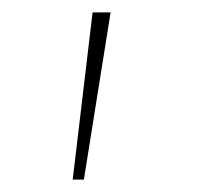

<svg xmlns="http://www.w3.org/2000/svg" viewBox="-20 -720 320 309"><path d="M97 -431 129 -700H158L115 -431Z"/></svg>

Font: Lexend Giga Thin
Style: Regular
Weight: 250
Version: Version 1.007